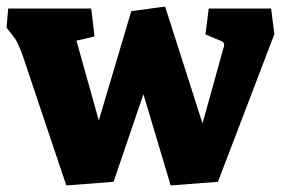

<svg xmlns="http://www.w3.org/2000/svg" viewBox="-47 -549 879 585"><path d="M20 -386Q9 -413 5 -421Q1 -429 -10 -443L-27 -465L-22 -523H231L241 -438L186 -425L254 -182L353 -515L456 -529L570 -173L634 -403Q636 -409 636 -412Q636 -421 627 -424L579 -444L589 -523H779L789 -445L617 5L473 16L390 -262L299 5L155 16Z"/></svg>

Font: Suez One
Style: Regular
Weight: 400
Version: Version 1.000